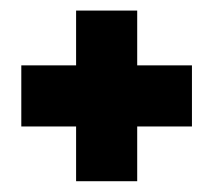

<svg xmlns="http://www.w3.org/2000/svg" viewBox="-20 -483 395 356"><path d="M121.1 -147V-248.5H19.5V-361.8H121.1V-463.4H234.4V-361.8H335.9V-248.5H234.4V-147Z"/></svg>

Font: webenart
Style: Regular
Weight: 400
Designer: Vernon Adams
Foundry: Vernon Adams
Version: Version 2.116; ttfautohint (v1.8.3)